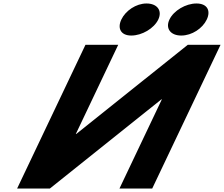

<svg xmlns="http://www.w3.org/2000/svg" viewBox="-20 -1082 1286 1102"><path d="M820.9 -1062C761.3 -1062 700.8 -1021 676.5 -970C652.3 -919 673.8 -878 733.4 -878C795.1 -878 864.2 -919 888.5 -970C912.7 -1021 882.6 -1062 820.9 -1062ZM1107.6 -1062C1045.9 -1062 976.8 -1021 952.6 -970C928.3 -919 958.5 -878 1020.2 -878C1081.9 -878 1142.6 -919 1166.8 -970C1191.1 -1021 1169.4 -1062 1107.6 -1062ZM909.1 -512H906.7L266.3 0H78.3L470.6 -825H658.6L415.2 -313H417.6L1057.9 -825H1245.9L853.7 0H665.7Z"/></svg>

Font: Hussar
Style: BdSuprExtOblFive
Weight: 700
Foundry: Cannot Into Space Fonts
Version: Version 2.00